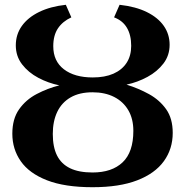

<svg xmlns="http://www.w3.org/2000/svg" viewBox="-20 -771 772 802"><path d="M366.5 11Q250.5 11 176.2 -18Q102 -47 66.8 -97.5Q31.5 -148 31.5 -212.5Q31.5 -274.5 59.8 -314.5Q88 -354.5 133.2 -378.2Q178.5 -402 228 -414.5Q181.5 -424 140 -446Q98.5 -468 72.2 -502.2Q46 -536.5 46 -581.5Q46 -627 71.2 -662.5Q96.5 -698 143.5 -721Q190.5 -744 255 -751L278 -698.5Q242 -682 222.2 -652.8Q202.5 -623.5 202.5 -578Q202.5 -515.5 247 -481.5Q291.5 -447.5 367.5 -447.5Q418 -447.5 453.8 -463.2Q489.5 -479 508.8 -508.5Q528 -538 528 -579.5Q528 -624.5 510.2 -654.8Q492.5 -685 456.5 -698.5L479.5 -751Q547 -743.5 593.5 -720.5Q640 -697.5 664.2 -662.8Q688.5 -628 688.5 -584Q688.5 -539.5 662.8 -505.8Q637 -472 596 -449.8Q555 -427.5 508.5 -417.5Q558.5 -402 602.5 -377.8Q646.5 -353.5 674 -314.8Q701.5 -276 701.5 -216Q701.5 -149 664.5 -97.8Q627.5 -46.5 553.2 -17.8Q479 11 366.5 11ZM366.5 -50.5Q447.5 -50.5 492.2 -93Q537 -135.5 537 -224.5Q537 -274.5 516 -310.5Q495 -346.5 456.8 -366Q418.5 -385.5 366.5 -385.5Q312 -385.5 275 -364.2Q238 -343 219.2 -303.8Q200.5 -264.5 200.5 -211.5Q200.5 -157 218.2 -121.5Q236 -86 272.8 -68.2Q309.5 -50.5 366.5 -50.5Z"/></svg>

Font: Merriweather Light 18pt
Style: Bold
Weight: 700
Version: Version 2.100